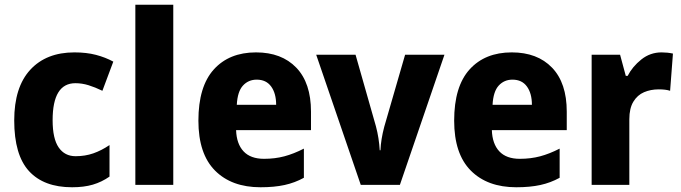

<svg xmlns="http://www.w3.org/2000/svg" viewBox="-20 -780 2874 810"><path d="M284 10Q165 10 102.5 -58Q40 -126 40 -272Q40 -412 107.5 -485.5Q175 -559 294 -559Q345 -559 385 -548.5Q425 -538 458 -520L412 -397Q381 -412 353.5 -420.5Q326 -429 298 -429Q202 -429 202 -273Q202 -195 227.5 -158Q253 -121 299 -121Q339 -121 373.5 -133Q408 -145 442 -168V-35Q409 -12 371.5 -1Q334 10 284 10Z M711 0H551V-760H711Z M1060 -559Q1168 -559 1230 -494.5Q1292 -430 1292 -309V-231H976Q978 -173 1007.5 -141.5Q1037 -110 1094 -110Q1140 -110 1179.5 -120.5Q1219 -131 1262 -153V-30Q1224 -9 1180.5 0.5Q1137 10 1079 10Q957 10 887 -60.5Q817 -131 817 -271Q817 -415 882 -487Q947 -559 1060 -559ZM1063 -444Q1028 -444 1005 -419Q982 -394 979 -338H1145Q1145 -386 1124 -415Q1103 -444 1063 -444Z M1502 0 1314 -549H1480L1566 -247Q1579 -198 1582 -146H1585Q1587 -192 1601 -245L1689 -549H1855L1667 0Z M2139 -559Q2247 -559 2309 -494.5Q2371 -430 2371 -309V-231H2055Q2057 -173 2086.5 -141.5Q2116 -110 2173 -110Q2219 -110 2258.5 -120.5Q2298 -131 2341 -153V-30Q2303 -9 2259.5 0.5Q2216 10 2158 10Q2036 10 1966 -60.5Q1896 -131 1896 -271Q1896 -415 1961 -487Q2026 -559 2139 -559ZM2142 -444Q2107 -444 2084 -419Q2061 -394 2058 -338H2224Q2224 -386 2203 -415Q2182 -444 2142 -444Z M2771 -559Q2796 -559 2819 -554L2807 -397Q2789 -403 2759 -403Q2725 -403 2697 -391Q2669 -379 2652 -351Q2635 -323 2635 -277V0H2476V-549H2596L2620 -460H2628Q2648 -499 2685.5 -529Q2723 -559 2771 -559Z"/></svg>

Font: Noto Sans Kannada SemiCondensed ExtraBold
Style: Regular
Weight: 800
Width: 4
Designer: Jelle Bosma - Monotype Design Team
Foundry: Monotype Imaging Inc.
Version: Version 2.005; ttfautohint (v1.8.4.7-5d5b)